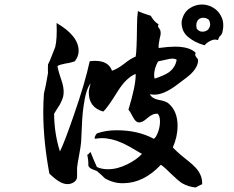

<svg xmlns="http://www.w3.org/2000/svg" viewBox="-20 -818 1040 852"><path d="M848 14Q816 11 786 -6Q770 -17 741 -45Q727 -59 715.5 -69.5Q704 -80 694 -87Q618 -6 528 -5Q484 -4 445 -27Q434 -39 410 -59Q399 -63 387.5 -68Q376 -73 372 -83Q373 -106 367 -132Q371 -131 376 -138Q380 -143 382 -143Q386 -132 393 -115.5Q400 -99 410 -77Q431 -67 459 -67Q501 -67 545 -89Q586 -109 610 -135Q577 -155 556 -166.5Q535 -178 526 -182Q475 -205 433 -205Q418 -205 401 -202Q397 -210 410 -226Q449 -240 498 -240Q592 -240 663 -202Q673 -209 681.5 -232.5Q690 -256 690 -279Q690 -303 680 -313Q659 -316 634 -294Q611 -273 595 -275Q582 -276 571 -297Q557 -324 550 -331Q567 -387 575 -427Q583 -467 582 -490Q541 -474 503 -414Q457 -339 438 -323Q374 -341 374 -408Q374 -414 376 -424Q378 -434 382 -448Q361 -422 351 -348Q347 -324 344.5 -284Q342 -244 340 -188Q338 -166 331 -129Q324 -92 322 -74V-34Q322 -17 304 -7Q292 -1 279 -1Q246 -1 199 -48Q172 -194 172 -320Q172 -364 175 -403Q183 -434 193 -494Q192 -507 193 -532Q200 -545 207.5 -564.5Q215 -584 225 -609Q234 -645 231 -716Q329 -659 329 -592Q329 -568 312 -546Q306 -544 295.5 -541Q285 -538 270 -536Q244 -531 235 -525Q236 -517 240 -502Q244 -487 252 -464Q265 -427 262 -400Q261 -389 256.5 -377.5Q252 -366 245 -353Q238 -343 232 -333Q226 -323 220 -313Q221 -224 246 -146Q256 -166 271.5 -206.5Q287 -247 308 -308Q333 -380 350.5 -439.5Q368 -499 378 -546Q383 -547 389 -547.5Q395 -548 401 -548Q462 -548 477 -504Q501 -512 531 -535Q547 -548 559.5 -555.5Q572 -563 582 -567Q587 -590 588 -708Q588 -725 589 -740Q590 -755 592 -769Q610 -760 649 -748Q663 -722 684 -710Q681 -706 681 -701Q681 -699 691 -685Q692 -681 692.5 -677Q693 -673 693 -669Q693 -666 692 -661Q691 -656 689 -649Q687 -639 685 -626.5Q683 -614 684 -605Q728 -611 756 -611Q821 -611 848 -584Q846 -578 846 -575Q846 -571 851 -564Q855 -560 856.5 -557Q858 -554 859 -553Q860 -522 827 -490Q820 -483 803 -470Q786 -457 759 -437Q705 -398 666 -398Q661 -398 655.5 -398.5Q650 -399 645 -400Q654 -381 683 -375Q718 -369 729 -358Q768 -324 768 -259Q768 -212 747 -164Q754 -156 767 -144Q780 -132 800 -116Q841 -84 855 -66Q879 -35 877 0Q873 0 848 14ZM888 -617Q844 -629 814 -654.5Q784 -680 786 -723Q794 -762 820 -780Q846 -798 876 -798Q903 -798 927 -783.5Q951 -769 963.5 -741.5Q976 -714 967 -675Q964 -664 958 -659.5Q952 -655 947 -640Q932 -646 914 -637Q896 -628 888 -617ZM666 -469Q711 -484 729 -497Q758 -518 764 -553Q756 -558 745 -558Q734 -558 711 -552Q682 -546 681 -545Q664 -513 664 -486Q664 -482 664.5 -477.5Q665 -473 666 -469ZM900 -684Q908 -690 911.5 -702Q915 -714 907 -730Q897 -738 885.5 -739Q874 -740 866 -735Q858 -731 853.5 -719.5Q849 -708 853 -691Q863 -678 876.5 -677.5Q890 -677 900 -684Z"/></svg>

Font: Yuji Hentaigana Akari
Style: Regular
Weight: 400
Designer: Kataoka Yuji
Foundry: Kinuta Font Factory
Version: Version 3.002